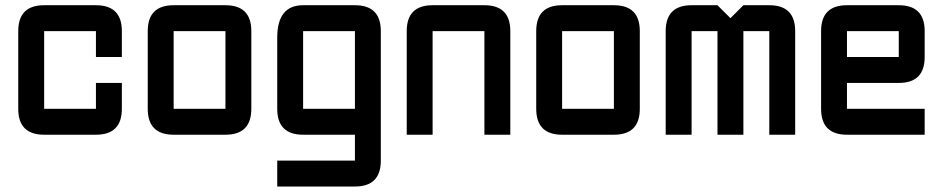

<svg xmlns="http://www.w3.org/2000/svg" viewBox="-20 -508 3556 724"><path d="M341.8 0H146.5Q48.8 0 48.8 -97.7V-390.6Q48.8 -488.3 146.5 -488.3H341.8Q439.5 -488.3 439.5 -390.6V-293H341.8V-390.6H146.5V-97.7H341.8V-195.3H439.5V-97.7Q439.5 0 341.8 0Z M830.1 0H634.8Q537.1 0 537.1 -97.7V-390.6Q537.1 -488.3 634.8 -488.3H830.1Q927.7 -488.3 927.7 -390.6V-97.7Q927.7 0 830.1 0ZM830.1 -97.7V-390.6H634.8V-97.7Z M1318.4 195.3H1025.4V97.7H1318.4V0H1123Q1025.4 0 1025.4 -97.7V-366.2Q1025.4 -488.3 1123 -488.3H1318.4Q1416 -488.3 1416 -390.6V97.7Q1416 195.3 1318.4 195.3ZM1123 -97.7H1318.4V-390.6H1123Z M1806.6 -390.6H1611.3V0H1513.7V-390.6Q1513.7 -488.3 1611.3 -488.3H1806.6Q1904.3 -488.3 1904.3 -390.6V0H1806.6Z M2294.9 0H2099.6Q2002 0 2002 -97.7V-390.6Q2002 -488.3 2099.6 -488.3H2294.9Q2392.6 -488.3 2392.6 -390.6V-97.7Q2392.6 0 2294.9 0ZM2294.9 -97.7V-390.6H2099.6V-97.7Z M2685.5 -390.6H2587.9V0H2490.2V-390.6Q2490.2 -488.3 2587.9 -488.3H2685.5L2734.4 -439.5L2783.2 -488.3H2880.9Q2978.5 -488.3 2978.5 -390.6V0H2880.9V-390.6H2783.2V0H2685.5Z M3173.8 -488.3H3369.1Q3466.8 -488.3 3466.8 -390.6V-293Q3466.8 -195.3 3369.1 -195.3H3173.8V-97.7H3466.8V0H3173.8Q3076.2 0 3076.2 -97.7V-390.6Q3076.2 -488.3 3173.8 -488.3ZM3369.1 -390.6H3173.8V-293H3369.1Z"/></svg>

Font: BabelStone Runic Staveless Rule
Style: Regular
Weight: 400
Designer: Andrew West
Foundry: BabelStone
Version: Version 3.002 March 14, 2022